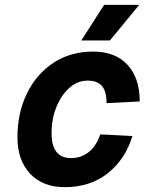

<svg xmlns="http://www.w3.org/2000/svg" viewBox="-20 -761 640 793"><path d="M248 12Q156 12 104 -44Q52 -100 52 -194Q52 -294 91 -374.5Q130 -455 200.5 -501.5Q271 -548 365 -548Q456 -548 506.5 -493.5Q557 -439 557 -342L420 -335Q420 -384 401 -406Q382 -428 342 -428Q301 -428 267.5 -399Q234 -370 213.5 -320.5Q193 -271 193 -210Q193 -108 274 -108Q315 -108 346.5 -133Q378 -158 394 -206L527 -199Q497 -102 424.5 -45Q352 12 248 12ZM316 -594 410 -741H555L434 -594Z"/></svg>

Font: Geist Mono
Style: Bold Italic
Weight: 700
Italic angle: -12°
Monospace: yes
Designer: Basement.studio, Andrés Briganti, Mateo Zaragoza
Foundry: Basement.studio, Vercel, Andrés Briganti, Guido Ferreyra, Mateo Zaragoza
Version: Version 1.500; ttfautohint (v1.8.4.7-5d5b)